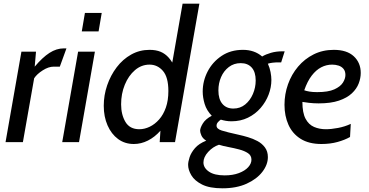

<svg xmlns="http://www.w3.org/2000/svg" viewBox="-20 -770 1998 1040"><path d="M10 0 96 -490H175L168 -409Q210 -459 248 -483.5Q286 -508 326 -508H340L304 -409H271Q243 -409 211.5 -389Q180 -369 165 -346L104 0Z M317 0 403 -490H494L408 0ZM423 -600 440 -700H531L514 -600Z M705 10Q656 10 619.5 -17Q583 -44 562.5 -91Q542 -138 542 -197Q542 -254 560.5 -308Q579 -362 612 -405.5Q645 -449 690.5 -474.5Q736 -500 790 -500Q825 -500 850 -489.5Q875 -479 894 -457.5Q913 -436 928 -403L907 -396L969 -750H1060L928 0H845L849 -62Q818 -27 781 -8.5Q744 10 705 10ZM735 -70Q763 -70 791 -83.5Q819 -97 842 -123Q865 -149 878.5 -187.5Q892 -226 892 -277Q892 -352 862.5 -386Q833 -420 790 -420Q746 -420 711 -390Q676 -360 656 -311Q636 -262 636 -205Q636 -149 659.5 -109.5Q683 -70 735 -70Z M1185 250Q1115 250 1074.5 229.5Q1034 209 1016.5 179.5Q999 150 999 123Q999 106 1007 81.5Q1015 57 1036 32.5Q1057 8 1097 -8Q1078 -20 1071 -36Q1064 -52 1064 -62Q1064 -77 1078.5 -101Q1093 -125 1127 -143Q1099 -172 1088.5 -207Q1078 -242 1078 -274Q1078 -331 1104.5 -382.5Q1131 -434 1180 -467Q1229 -500 1296 -500Q1358 -500 1400 -464Q1420 -476 1448 -484Q1476 -492 1508 -492H1522L1503 -432H1476Q1471 -432 1457.5 -430.5Q1444 -429 1431 -425Q1441 -403 1445.5 -379.5Q1450 -356 1450 -337Q1450 -297 1435 -257.5Q1420 -218 1391.5 -185Q1363 -152 1323 -132.5Q1283 -113 1234 -113Q1218 -113 1203.5 -115.5Q1189 -118 1176 -122Q1166 -115 1159.5 -107Q1153 -99 1153 -89Q1153 -72 1181 -63Q1209 -54 1273 -40Q1296 -35 1323 -27Q1350 -19 1374.5 -6Q1399 7 1415 28.5Q1431 50 1431 81Q1431 122 1401 161Q1371 200 1316 225Q1261 250 1185 250ZM1197 180Q1241 180 1274 167.5Q1307 155 1324.5 135.5Q1342 116 1342 95Q1342 72 1323 59.5Q1304 47 1275.5 39.5Q1247 32 1217.5 26.5Q1188 21 1166 14Q1133 25 1107.5 53Q1082 81 1082 110Q1082 139 1111.5 159.5Q1141 180 1197 180ZM1244 -182Q1281 -182 1308 -204Q1335 -226 1350 -261Q1365 -296 1365 -334Q1365 -380 1343.5 -404Q1322 -428 1284 -428Q1247 -428 1219.5 -407Q1192 -386 1177.5 -352.5Q1163 -319 1163 -280Q1163 -233 1184.5 -207.5Q1206 -182 1244 -182Z M1721 10Q1653 10 1608.5 -18Q1564 -46 1542.5 -94Q1521 -142 1521 -202Q1521 -260 1540 -313.5Q1559 -367 1594.5 -409Q1630 -451 1679 -475.5Q1728 -500 1788 -500Q1859 -500 1896.5 -465Q1934 -430 1934 -375Q1934 -347 1923 -318Q1912 -289 1886 -264.5Q1860 -240 1816 -225Q1772 -210 1706 -210Q1679 -210 1653.5 -213Q1628 -216 1618 -218Q1618 -159 1635 -127Q1652 -95 1681 -82.5Q1710 -70 1745 -70Q1774 -70 1811 -77Q1848 -84 1880 -99L1876 -28Q1848 -12 1808.5 -1Q1769 10 1721 10ZM1698 -271Q1758 -271 1791 -286Q1824 -301 1837.5 -322.5Q1851 -344 1851 -364Q1851 -384 1841 -396.5Q1831 -409 1814.5 -414.5Q1798 -420 1779 -420Q1748 -420 1720 -405.5Q1692 -391 1668.5 -360.5Q1645 -330 1628 -281Q1639 -277 1656 -274Q1673 -271 1698 -271Z"/></svg>

Font: Cabin VF Beta
Style: Italic
Weight: 400
Italic angle: -7°
Designer: Pablo Impallari
Foundry: Pablo Impallari. http://www.impallari.com Igino Marini. http://www.ikern.com
Version: Version 2.300